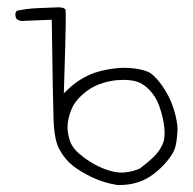

<svg xmlns="http://www.w3.org/2000/svg" viewBox="-20 -516 540 536"><path d="M332.5 -35.2Q325.7 -34.2 320.3 -34.2Q314.9 -34.2 307.6 -34.9Q300.3 -35.6 289.6 -38.6Q268.6 -43.9 245.1 -56.6Q221.7 -69.3 201.7 -86.4Q180.2 -104.5 173.8 -127.4Q168.5 -145 168.5 -160.6Q168.5 -182.6 178.7 -209Q187.5 -231.4 208.7 -250.7Q230 -270 254.4 -279.8Q288.1 -293 324.7 -293Q339.8 -293 353 -290.5Q376 -286.1 395.5 -266.6Q414.6 -247.6 423.8 -222.2Q432.6 -197.3 436 -178Q439.5 -158.7 439.5 -148.7Q439.5 -138.7 438.7 -130.6Q438 -122.6 433.6 -112.8Q425.8 -94.7 408.7 -77.6Q394.5 -64 371.6 -46.4Q354 -37.6 332.5 -35.2ZM313.5 0.5Q368.7 0.5 408.2 -29.8Q429.7 -45.9 446.3 -65.9Q462.4 -85.4 467.8 -100.6Q473.1 -115.7 475.1 -145.5Q475.6 -149.4 475.6 -157Q475.6 -164.6 473.1 -179Q470.7 -193.4 464.8 -212.4Q452.6 -250 430.2 -280.3Q408.7 -309.6 391.1 -316.4Q372.1 -323.7 342.8 -326.2Q335.4 -326.7 327.6 -326.7Q304.2 -326.7 276.9 -321.3Q241.2 -314.5 215.8 -300.3Q190.4 -286.1 172.9 -269.5L158.2 -255.4Q163.6 -418.5 163.6 -466.8Q163.6 -481.9 163.1 -489.3Q162.6 -490.2 161.6 -490.7Q157.7 -495.1 143.6 -495.6Q112.3 -494.6 82.8 -493.2Q53.2 -491.7 26.4 -485.8L22.9 -478.5Q22.9 -477.5 22.9 -477.1Q22.9 -468.3 26.4 -462.9Q32.2 -458.5 39.6 -457.5L124.5 -460.9Q127.4 -247.1 129.4 -185.3Q131.3 -123.5 146.5 -97.7Q161.6 -70.8 182.6 -54Q203.6 -37.1 236.8 -21.2Q270 -5.4 307.6 0.5Q310.5 0.5 313.5 0.5Z"/></svg>

Font: NaikaiFont
Style: Light
Weight: 300
Version: Version 1.89